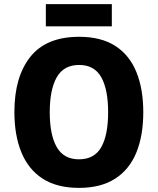

<svg xmlns="http://www.w3.org/2000/svg" viewBox="-20 -904 768 934"><path d="M677 -358Q677 -245 643.5 -162.5Q610 -80 540.5 -35Q471 10 364 10Q257 10 187.5 -35Q118 -80 84 -163Q50 -246 50 -359Q50 -530 127.5 -627.5Q205 -725 365 -725Q472 -725 541 -680.5Q610 -636 643.5 -553.5Q677 -471 677 -358ZM222 -358Q222 -248 256 -188.5Q290 -129 364 -129Q439 -129 472.5 -188Q506 -247 506 -358Q506 -469 472.5 -528.5Q439 -588 365 -588Q290 -588 256 -528Q222 -468 222 -358ZM524 -884V-776H203V-884Z"/></svg>

Font: Noto Sans Kannada SemiCondensed ExtraBold
Style: Regular
Weight: 800
Width: 4
Designer: Jelle Bosma - Monotype Design Team
Foundry: Monotype Imaging Inc.
Version: Version 2.005; ttfautohint (v1.8.4.7-5d5b)